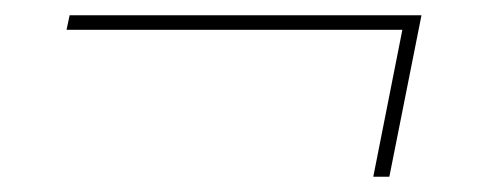

<svg xmlns="http://www.w3.org/2000/svg" viewBox="-20 -335 641 251"><path d="M489 -104H468L506 -296H67L71 -315H531Z"/></svg>

Font: IBM Plex Sans Thin
Style: Italic
Weight: 100
Italic angle: -11.31°
Designer: Mike Abbink, Paul van der Laan, Pieter van Rosmalen
Foundry: Bold Monday
Version: Version 3.0